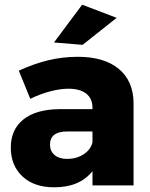

<svg xmlns="http://www.w3.org/2000/svg" viewBox="-20 -790 641 818"><path d="M549 -352V0H374V-61Q320 8 211 8Q125 8 75.5 -38.5Q26 -85 26 -161Q26 -238 79.5 -281Q133 -324 233 -325H374V-331Q374 -370 347.5 -391Q321 -412 271 -412Q237 -412 194.5 -401Q152 -390 109 -369L60 -489Q126 -519 186.5 -533.5Q247 -548 312 -548Q424 -548 486 -496.5Q548 -445 549 -352ZM374 -183V-230H268Q193 -230 193 -174Q193 -146 212.5 -129.5Q232 -113 266 -113Q306 -113 336 -132.5Q366 -152 374 -183ZM330 -770 477 -714 332 -599 210 -609Z"/></svg>

Font: Gontserrat
Style: Bold
Weight: 700
Designer: Julieta Ulanovsky
Foundry: Julieta Ulanovsky
Version: Version 6.001